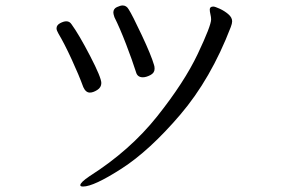

<svg xmlns="http://www.w3.org/2000/svg" viewBox="-20 -671 1040 703"><path d="M395 -625Q395 -639 408 -645Q421 -651 429 -651Q443 -651 451 -637Q464 -617 499 -542.5Q534 -468 544 -433Q546 -428 546 -419Q546 -404 530.5 -396Q515 -388 503 -388Q483 -388 478 -407Q464 -451 441.5 -509.5Q419 -568 399 -608Q395 -620 395 -625ZM194 -548Q187 -560 187 -567Q187 -579 200 -586Q213 -593 223 -593Q235 -593 242 -582Q269 -545 310 -466Q351 -387 351 -367Q351 -351 336 -341.5Q321 -332 309 -332Q294 -332 285 -352Q269 -396 242 -454.5Q215 -513 194 -548ZM274 7Q274 -3 308 -26Q456 -120 555.5 -245Q655 -370 704 -473.5Q753 -577 753 -600Q753 -608 750.5 -618.5Q748 -629 748 -636Q748 -647 761 -647Q767 -647 784.5 -639Q802 -631 816 -619Q830 -607 830 -593Q830 -585 825 -572Q752 -382 639.5 -250.5Q527 -119 425 -53.5Q323 12 284 12Q274 12 274 7Z"/></svg>

Font: Iansui
Style: Regular
Weight: 400
Designer: But Ko / Fontworks Inc.
Foundry: zi-hi.com / Fontworks Inc.
Version: Version 1.002